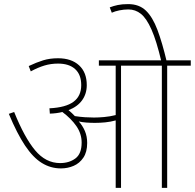

<svg xmlns="http://www.w3.org/2000/svg" viewBox="-20 -916 950 936"><path d="M405 -219Q405 -175 386.5 -147.5Q368 -120 339 -107.5Q310 -95 277 -95Q227 -95 184 -121.5Q141 -148 102 -206.5Q63 -265 23 -361L49 -370Q99 -246 151 -183.5Q203 -121 273 -121Q317 -121 347.5 -143.5Q378 -166 378 -221Q378 -264 352.5 -301Q327 -338 284 -370Q256 -363 223 -362L221 -388Q301 -392 338.5 -420Q376 -448 376 -501Q376 -552 346.5 -579Q317 -606 263 -606Q228 -606 196.5 -596.5Q165 -587 130 -568L120 -594Q158 -612 190.5 -622Q223 -632 263 -632Q328 -632 365.5 -597.5Q403 -563 403 -501Q403 -459 380.5 -427.5Q358 -396 314 -379Q322 -372 330 -365Q338 -358 345 -350Q371 -346 394.5 -344.5Q418 -343 438 -343Q460 -343 488 -345.5Q516 -348 544 -355V-596H462V-622H910V-596H795V0H769V-596H570V0H544V-329Q519 -322 493 -319.5Q467 -317 443 -317Q422 -317 401.5 -318.5Q381 -320 364 -324Q383 -303 394 -277Q405 -251 405 -219ZM767 -615Q743 -717 718.5 -772Q694 -827 667 -848.5Q640 -870 606 -870Q584 -870 562 -865.5Q540 -861 525 -854L515 -880Q533 -887 554 -891.5Q575 -896 605 -896Q658 -896 691 -864.5Q724 -833 747.5 -770.5Q771 -708 793 -615Z"/></svg>

Font: Noto Sans Thin
Style: Italic
Weight: 100
Italic angle: -12°
Designer: Monotype Design Team
Foundry: Monotype Imaging Inc.
Version: Version 2.013; ttfautohint (v1.8.4.7-5d5b)